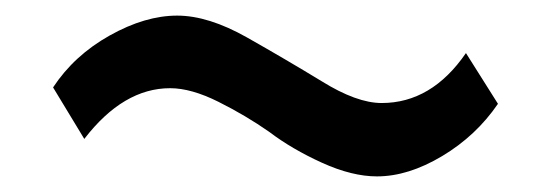

<svg xmlns="http://www.w3.org/2000/svg" viewBox="-20 -430 706 246"><path d="M207 -410Q247 -410 296.5 -382Q346 -354 392 -326Q437 -298 469 -298Q533 -298 577 -362L618 -297Q590 -256 546.5 -230Q503 -204 463 -204Q431 -204 392.5 -221.5Q354 -239 325 -261Q295 -282 260 -299.5Q225 -317 198 -317Q138 -317 88 -252L48 -318Q75 -359 120.5 -384.5Q166 -410 207 -410Z"/></svg>

Font: Metropolitano Medium
Style: Regular
Weight: 500
Designer: Fonts by Alex Slobzheninov & Chris M. Simpson / Changes by Cristiano Sobral
Foundry: Fonts by Alex Slobzheninov & Chris M. Simpson / Changes by Cristiano Sobral
Version: Version 1.00;August 30, 2020;FontCreator 13.0.0.2681 64-bit